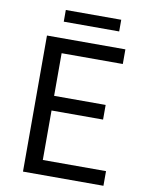

<svg xmlns="http://www.w3.org/2000/svg" viewBox="-96 -952 779 1020"><g transform="rotate(10 294.0 -442.5)"><path d="M100 0H534V-79H193V-346H471V-425H193V-655H523V-734H100ZM175 -822H474V-885H175Z"/></g></svg>

Font: Microsoft YaHei
Style: Regular
Weight: 400
Designer: Ryoko NISHIZUKA 西塚涼子 (kana, bopomofo & ideographs); Paul D. Hunt (Latin, Greek & Cyrillic); Sandoll Communications 산돌커뮤니
Foundry: Adobe
Version: Version 2.001;hotconv 1.0.111;makeotfexe 2.5.65597